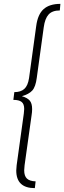

<svg xmlns="http://www.w3.org/2000/svg" viewBox="-20 -845 332 992"><path d="M289 -791Q250 -791 231 -770Q212 -749 206 -704L170 -443Q164 -396 146.5 -377Q129 -358 93 -348Q121 -340 133.5 -325.5Q146 -311 146 -281Q146 -266 143 -248L107 9Q105 29 105 35Q105 64 119 77.5Q133 91 164 92L160 127Q64 127 64 36Q64 29 66 9L103 -258Q105 -276 105 -282Q105 -308 91.5 -318.5Q78 -329 49 -329L54 -369Q87 -369 105.5 -385.5Q124 -402 130 -441L167 -710Q175 -771 205.5 -798Q236 -825 292 -825Z"/></svg>

Font: Fira Sans Extra Condensed ExtraLight
Style: Italic
Weight: 275
Width: 3
Italic angle: -8°
Designer: Carrois Corporate & Edenspiekermann AG
Foundry: Carrois Corporate GbR & Edenspiekermann AG
Version: Version 4.203